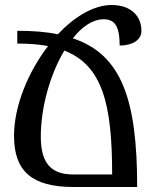

<svg xmlns="http://www.w3.org/2000/svg" viewBox="-20 -747 626 767"><path d="M528 0C528 -349 466 -529 271 -594C308 -641 351 -670 394 -670C438 -670 458 -643 458 -565C508 -565 545 -587 545 -623C545 -685 501 -727 426 -727C354 -727 277 -680 211 -610C164 -620 110 -624 49 -624V-573C95 -573 136 -570 172 -563C92 -459 36 -323 36 -204C36 -62 109 0 273 0ZM273 -50C187 -50 143 -92 143 -201C143 -320 181 -451 237 -545C390 -485 428 -330 428 -50Z"/></svg>

Font: Noto Serif Armenian ExtraCondensed SemiBold
Style: Regular
Weight: 600
Width: 2
Designer: Monotype Design Team
Foundry: Monotype Imaging Inc.
Version: Version 2.008